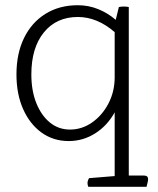

<svg xmlns="http://www.w3.org/2000/svg" viewBox="-20 -530 603 735"><path d="M541 185H318Q315 178 315 171Q315 162 321 152L419 144V-100Q391 -49 344.5 -19.5Q298 10 243 10Q184 10 139 -22.5Q94 -55 68.5 -112.5Q43 -170 43 -245Q43 -325 72 -384.5Q101 -444 154 -477Q207 -510 278 -510Q319 -510 356 -495Q393 -480 423 -454L435 -503Q443 -505 454 -505Q465 -505 473 -503V142H531Q547 142 547 156Q547 162 543 177ZM419 -234V-407Q352 -465 278 -465Q196 -465 148 -406Q100 -347 100 -245Q100 -183 119 -135.5Q138 -88 171 -61Q204 -34 248 -34Q294 -34 333 -61.5Q372 -89 395.5 -134.5Q419 -180 419 -234Z"/></svg>

Font: Scope One
Style: Regular
Weight: 400
Designer: Dalton Maag Ltd
Foundry: Dalton Maag Ltd
Version: Version 1.001; ttfautohint (v1.4.1) -l 11 -r 50 -G 50 -x 14 